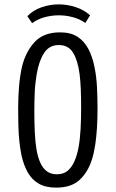

<svg xmlns="http://www.w3.org/2000/svg" viewBox="-20 -853 529 878"><path d="M237 5Q189 5 157.5 -13Q126 -31 107 -64.5Q88 -98 78 -144Q72 -174 68.5 -207.5Q65 -241 64 -279Q63 -317 63 -357Q63 -382 64 -407Q65 -432 67 -456.5Q69 -481 72.5 -504.5Q76 -528 81 -550Q98 -617 138.5 -661Q179 -705 255 -705Q304 -705 335 -684.5Q366 -664 384.5 -628.5Q403 -593 412 -547Q421 -504 423.5 -454.5Q426 -405 426 -355Q426 -311 423.5 -269.5Q421 -228 415.5 -191Q410 -154 400 -122Q381 -64 343 -29.5Q305 5 237 5ZM240 -56Q269 -56 288 -71Q307 -86 319.5 -113.5Q332 -141 339 -178Q346 -216 348.5 -262Q351 -308 351 -360Q351 -404 349.5 -443Q348 -482 344 -514Q336 -576 314.5 -611.5Q293 -647 249 -647Q205 -647 181.5 -610.5Q158 -574 148 -515Q145 -497 142.5 -476.5Q140 -456 139 -434.5Q138 -413 137.5 -390.5Q137 -368 137 -345Q137 -294 139 -249.5Q141 -205 147 -169Q153 -134 164.5 -108.5Q176 -83 194.5 -69.5Q213 -56 240 -56ZM127 -747 105 -779Q131 -806 169.5 -819.5Q208 -833 248 -833Q288 -833 326 -820.5Q364 -808 392 -783L370 -748Q345 -766 313 -774.5Q281 -783 249 -783Q215 -783 183 -774Q151 -765 127 -747Z"/></svg>

Font: Truculenta
Style: Regular
Weight: 400
Designer: Ivan Castro, Eva Sanz & Omnibus-Type Team
Foundry: Omnibus-Type
Version: Version 1.002